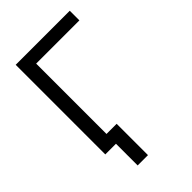

<svg xmlns="http://www.w3.org/2000/svg" viewBox="-263 -826 1102 1102"><g transform="rotate(-45 287.5 -275.5)"><path d="M527 -727.3H88.1V0H174.7V176.1H258.5V-78.1H176.1V-649.1H527Z"/></g></svg>

Font: Margiela Sans
Style: Regular
Weight: 400
Designer: Stefan Endress, Andreas Faust
Version: Version 1.100;FEAKit 1.0